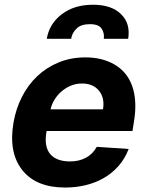

<svg xmlns="http://www.w3.org/2000/svg" viewBox="-20 -801 638 831"><path d="M38.4 -270.2Q48.7 -329.9 74.8 -381.4Q100.9 -432.9 140.8 -470.9Q180.8 -508.9 233.5 -530.7Q286.2 -552.6 349.8 -552.6Q422.2 -552.6 475.1 -522Q501.8 -506.7 521.1 -483.7Q540.5 -460.6 551.7 -429.9Q562.9 -399.1 565.2 -360.6Q567.5 -322.1 560 -275.6L553.3 -234H181.8L181.1 -230.1Q175.4 -198.2 179.7 -174.2Q183.9 -150.2 197.3 -134.2Q210.6 -118.3 232.4 -110.3Q254.3 -102.3 283.4 -102.3Q322.1 -102.3 351.9 -118.3Q381.7 -134.2 398.8 -165.5L536.9 -156.2Q520.2 -112.9 491.8 -81.3Q463.4 -49.7 427.2 -29.3Q391 -8.9 348.7 0.9Q306.5 10.7 262.1 10.7Q136 10.7 76.3 -65Q16.3 -141 38.4 -270.2ZM247.2 -739.3Q301.1 -780.5 382.5 -780.5Q463.1 -780.5 504.3 -739.3Q525.6 -718 532.7 -691.8Q539.8 -665.5 534.8 -633.2H429.3Q432.5 -658 419.7 -677.2Q407 -696.4 369 -696.4Q330.3 -696.4 311.1 -677.2Q291.5 -657.7 288 -633.2H182.5Q193.2 -697.8 247.2 -739.3ZM198.9 -327.8H425.8Q433.9 -376.4 408.7 -408Q383.5 -439.6 334.5 -439.6Q310 -439.6 287.6 -430.6Q265.3 -421.5 247.2 -406.1Q229 -390.6 216.4 -370.4Q203.8 -350.1 198.9 -327.8Z"/></svg>

Font: Inter P
Style: Bold Italic
Weight: 700
Italic angle: 9.39999°
Designer: Rasmus Andersson
Foundry: rsms
Version: Version 3.018;git-588b23468